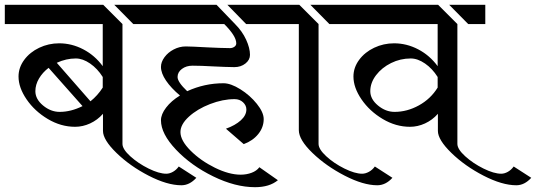

<svg xmlns="http://www.w3.org/2000/svg" viewBox="-34 -709 2228 798"><path d="M782 30Q754 61 720 61Q661 61 583.5 21Q506 -19 450 -73.5Q394 -128 394 -165V-236Q371 -210 340.5 -196Q310 -182 278 -182Q219 -182 164.5 -214.5Q110 -247 76.5 -296Q43 -345 43 -391Q43 -428 66.5 -460Q90 -492 129 -510.5Q168 -529 212 -529Q264 -529 312 -504Q360 -479 393 -434V-609H-14V-689H395L475 -609V-111Q475 -89 507.5 -59.5Q540 -30 583.5 -8.5Q627 13 657 13Q671 13 685 5Q699 -3 709 -17ZM520 -609 441 -689H591V-609ZM393 -389Q371 -424 340.5 -445Q310 -466 281 -466Q241 -466 202 -448L342 -288Q372 -312 393 -345ZM309 -268 168 -427Q143 -408 128 -382.5Q113 -357 113 -330Q113 -297 145 -270.5Q177 -244 214 -244Q261 -244 309 -268Z M564 -689H866L943 -609Q973 -579 989 -544Q1005 -509 1005 -481Q1005 -460 986 -445Q967 -430 940 -430Q923 -430 899.5 -431Q876 -432 853 -433Q801 -436 766 -436Q740 -436 722 -422.5Q704 -409 704 -389Q704 -368 744 -330Q816 -363 895 -363Q925 -363 965 -338Q1005 -313 1033.5 -277.5Q1062 -242 1062 -214Q1062 -180 1039.5 -152Q1017 -124 979 -110L905 -174Q944 -188 967 -209Q990 -230 990 -254Q990 -271 976 -284Q962 -297 941 -297Q892 -297 839 -276.5Q786 -256 751 -224Q716 -192 716 -160Q716 -125 758 -83Q800 -41 859 -12Q918 17 966 17Q991 17 1012 9Q1033 1 1044 -14L1121 40Q1086 69 1026 69Q944 69 852 24Q760 -21 697.5 -87Q635 -153 635 -209Q635 -234 656.5 -262Q678 -290 714 -312Q677 -343 656 -374Q635 -405 635 -431Q635 -451 649.5 -471Q664 -491 688 -503.5Q712 -516 738 -516Q759 -516 831 -512Q854 -511 878 -510Q902 -509 922 -509Q932 -509 940 -514.5Q948 -520 948 -529Q948 -559 898 -609H564ZM911 -689H1120V-609H989Z M1092 -689H1210L1290 -609V-111Q1290 -89 1322 -59.5Q1354 -30 1397.5 -8.5Q1441 13 1471 13Q1485 13 1499.5 5Q1514 -3 1524 -17L1597 30Q1569 61 1534 61Q1476 61 1398.5 21Q1321 -19 1264.5 -73.5Q1208 -128 1208 -168V-609H1092ZM1256 -689H1406V-609H1335Z M1867 -609V-111Q1867 -89 1899.5 -59.5Q1932 -30 1975.5 -8.5Q2019 13 2049 13Q2063 13 2077 5Q2091 -3 2101 -17L2174 30Q2146 61 2112 61Q2053 61 1975.5 21Q1898 -19 1842 -73.5Q1786 -128 1786 -165V-236Q1763 -210 1732.5 -196Q1702 -182 1670 -182Q1611 -182 1556.5 -214.5Q1502 -247 1468.5 -296Q1435 -345 1435 -391Q1435 -428 1458.5 -460Q1482 -492 1521 -510.5Q1560 -529 1604 -529Q1656 -529 1704 -504Q1752 -479 1785 -434V-609H1378V-689H1787ZM1983 -609H1912L1833 -689H1983ZM1505 -330Q1505 -297 1537 -270.5Q1569 -244 1606 -244Q1658 -244 1707 -271Q1756 -298 1785 -345V-389Q1763 -424 1732.5 -445Q1702 -466 1673 -466Q1630 -466 1591.5 -447Q1553 -428 1529 -396.5Q1505 -365 1505 -330Z"/></svg>

Font: Amita
Style: Regular
Weight: 400
Designer: Eduardo Rodriguez Tunni, Modular Infotech, Brian J. Bonislawsky
Foundry: Eduardo Rodriguez Tunni, Modular Infotech, Brian J. Bonislawsky
Version: Version 1.004